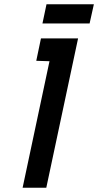

<svg xmlns="http://www.w3.org/2000/svg" viewBox="-20 -880 460 900"><path d="M420 -860H198L179 -770H400ZM150 -595 212 -593 86 0H197L346 -700H172Z"/></svg>

Font: Advent Pro
Style: Italic
Weight: 400
Italic angle: -12°
Designer: VivaRado, Andreas Kalpakidis
Foundry: VivaRado, Andreas Kalpakidis
Version: Version 3.000